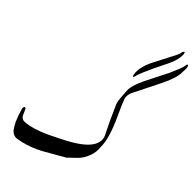

<svg xmlns="http://www.w3.org/2000/svg" viewBox="-158 -1117 1314 1287"><g transform="rotate(20 498.5 -474.0)"><path d="M926.8 -939.9V-942.9Q929.2 -942.9 934.1 -946.5Q939 -950.2 940.9 -950.2Q943.8 -950.2 945.8 -945.8V-942.9Q948.2 -942.9 942.9 -940.9Q945.8 -939 943.8 -934.1Q939.9 -926.8 939.9 -925.8Q921.9 -884.8 872.1 -844.2Q829.1 -809.1 786.1 -774.9Q757.8 -751 731 -727.1Q698.2 -698.2 681.2 -675.8Q675.8 -673.8 672.9 -679.2Q683.1 -745.1 771 -813L900.9 -913.1Q918 -925.8 926.8 -939.9ZM766.1 -681.2 896 -783.2Q919.9 -804.2 943.8 -826.2Q972.2 -851.1 984.9 -873Q986.8 -877 992.2 -876Q997.1 -874 997.1 -870.1Q997.1 -856 989 -841.6Q981 -827.1 974.1 -813Q951.2 -765.1 869.1 -700.2L706.1 -570.8Q681.2 -550.8 672.9 -521Q668.9 -481 668.9 -405.8V-393.1Q668.9 -233.9 633.8 -160.2Q621.1 -118.2 585.4 -83.5Q549.8 -48.8 506.8 -35.2L441.9 -13.2L289.1 0Q264.2 2 238.8 2Q160.2 2 89.8 -18.1Q53.2 -28.8 44.9 -69.8Q40 -96.2 40 -125Q40 -159.2 49.8 -222.2Q53.2 -229 59.1 -235.8Q65.9 -238.8 71.8 -227.1Q71.8 -203.1 70.8 -179.2Q73.2 -151.9 95.2 -143.1Q162.1 -116.2 274.9 -116.2Q296.9 -116.2 368.2 -118.2Q516.1 -122.1 578.1 -158Q640.1 -193.8 632.8 -255.9Q629.9 -330.1 632.8 -464.8Q634.8 -485.8 646 -514.2Q661.1 -551.8 664.1 -562Q678.2 -611.8 766.1 -681.2Z"/></g></svg>

Font: Jameel Khushkhati
Style: Regular
Weight: 400
Version: Version 3.5